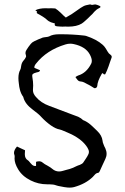

<svg xmlns="http://www.w3.org/2000/svg" viewBox="-20 -856 571 876"><path d="M76.2 -178.7 94.2 -170.4 93.8 -162.1 93.3 -154.3V-151.9Q93.3 -132.8 107.4 -124.5Q110.8 -122.6 115.2 -116.7L118.7 -112.3L122.6 -108.4L126 -104.5L130.9 -101.1Q134.8 -98.6 140.1 -98.6Q142.1 -98.6 144.5 -99.1V-117.7Q151.9 -120.1 158.2 -120.1Q167.5 -120.1 173.8 -114.7Q178.7 -110.8 184.6 -106.9L196.8 -100.1Q212.4 -91.3 218.8 -85.4Q232.4 -73.7 249.5 -73.7Q258.3 -73.7 267.6 -76.7L283.2 -81.1L297.9 -85Q314.9 -90.3 326.2 -96.7Q329.6 -98.6 335 -100.6L344.7 -104Q356 -108.4 360.4 -115.2L372.1 -132.8Q379.4 -143.6 382.8 -151.4Q385.7 -156.7 385.7 -162.6Q385.7 -171.4 379.4 -181.6Q358.4 -216.8 307.1 -242.7Q299.3 -246.6 287.6 -251.5L268.1 -259.8L260.7 -262.7Q255.9 -264.6 252.9 -265.1Q234.9 -268.1 212.4 -283.7Q189 -300.3 168.9 -321.8Q156.7 -335.9 130.9 -354.5Q95.2 -380.4 86.9 -410.6L86.4 -413.1L85.4 -415Q76.2 -427.2 71.3 -444.8L67.9 -460L65.9 -475.6Q64 -488.3 64 -499.5Q64 -522.5 72.3 -537.6Q75.2 -542.5 76.2 -552.7L77.6 -560.5L80.1 -568.4Q82 -573.2 88.4 -581.1L93.3 -586.9L97.2 -593.8Q99.1 -596.7 99.1 -600.1Q99.1 -603 97.7 -606.4Q96.2 -610.4 96.2 -614.3Q96.2 -621.1 100.6 -627.9L109.9 -642.1Q115.2 -649.9 120.1 -655.3Q125.5 -662.6 135.7 -667.5Q153.3 -676.3 175.3 -684.6Q177.7 -685.5 183.1 -686L190.9 -687L197.8 -688Q201.7 -688.5 204.1 -689.9Q220.7 -699.7 250.5 -699.7H258.8Q311 -699.7 363.8 -693.8L372.1 -692.4Q420.9 -676.3 448.2 -651.9Q451.2 -649.4 455.1 -645L460.9 -637.2L465.8 -629.4L470.7 -621.1Q476.1 -611.3 483.9 -606.4Q489.7 -602.5 489.7 -596.7Q489.7 -593.3 487.8 -589.4L481.4 -571.3L475.1 -552.7Q467.3 -530.8 460 -517.1Q458 -516.6 456.5 -516.6Q454.1 -516.6 452.6 -518.1L450.7 -520.5Q449.7 -522 448.2 -522.5L446.8 -521.5L444.8 -520Q424.8 -485.8 423.8 -464.4L423.3 -461.9L422.4 -460Q420.9 -455.6 416 -454.1Q414.1 -453.6 412.6 -453.6Q409.7 -453.6 407.2 -455.6Q401.4 -460 393.1 -464.4L386.2 -468.3L378.4 -472.2L363.8 -480Q355.5 -483.9 347.2 -484.4Q338.9 -484.9 333.5 -491.7L328.6 -498L324.2 -504.4L330.1 -508.3Q334 -510.7 336.9 -511.7Q374.5 -522.9 396 -565.4Q398.9 -571.3 398.9 -578.1Q398.9 -590.3 390.1 -606.9Q371.1 -643.1 316.9 -654.8Q308.6 -656.7 300.3 -656.7Q289.6 -656.7 278.8 -653.3Q192.9 -627.4 144.5 -565.9L141.1 -561.5L138.7 -557.1Q136.7 -553.2 136.7 -549.3Q136.7 -547.9 137.2 -546.4L162.6 -535.6Q162.1 -530.3 157.2 -528.3L152.8 -526.9L147.9 -525.9Q133.3 -522 129.4 -518.1Q127 -515.1 127 -509.8Q127 -506.3 127.9 -502Q131.3 -483.9 131.3 -465.8Q131.3 -456.5 130.4 -447.8V-443.8Q130.4 -428.7 143.6 -414.1Q166.5 -386.7 204.6 -373Q248 -356.9 310.5 -333L336.9 -323.2Q351.1 -316.4 358.9 -308.1Q377 -301.3 394.5 -286.1L408.7 -272.9L423.3 -258.8Q444.8 -238.3 447.8 -214.4Q448.2 -206.5 452.6 -196.8L456.1 -188L460.4 -179.7Q466.3 -166.5 466.3 -154.3Q466.3 -142.6 460.9 -131.3L448.2 -104L435.5 -76.2Q434.6 -73.2 432.6 -70.8Q430.2 -67.9 427.7 -67.4Q419.4 -66.4 413.6 -60.1L403.8 -49.3Q371.1 -17.1 317.9 -2.4Q309.1 0 297.9 0Q293 0 287.6 -0.5L272.9 -2.4L257.3 -5.4Q244.6 -7.3 236.3 -10.3Q224.1 -15.1 204.6 -15.1H194.8Q155.3 -15.1 120.1 -32.7Q81.5 -51.8 62.5 -84Q46.4 -110.8 46.4 -132.8Q46.4 -136.7 46.9 -140.6Q46.9 -143.1 46.4 -147L44.4 -153.8Q43.9 -155.8 43.9 -158.2Q43.9 -171.9 57.6 -187.5ZM426.8 -832.5Q438.5 -828.6 438.5 -824.7Q438.5 -821.8 432.1 -818.8Q419.9 -813 410.2 -802.2L402.3 -793Q397.9 -788.1 393.6 -784.7L381.3 -772.5L362.3 -755.4Q357.9 -751.5 353 -748.5Q330.1 -734.4 290.5 -734.4Q284.2 -734.4 277.8 -734.9Q272 -734.4 265.6 -734.4Q259.8 -734.4 253.4 -734.9Q236.8 -735.4 232.4 -738.3Q229.5 -740.2 229.5 -743.7Q229.5 -746.1 230.5 -749L226.6 -750L221.7 -751.5Q215.8 -752.9 212.4 -754.4Q199.2 -760.3 195.3 -764.6Q189 -771.5 175.8 -779.8L163.6 -787.1L151.4 -793.9Q148.9 -795.4 147.9 -796.4Q147 -797.4 147 -798.3Q147 -798.8 147.5 -798.8Q149.4 -800.3 149.4 -801.8Q149.4 -802.7 147.9 -804.2L141.1 -809.1Q159.2 -818.4 188.5 -818.4Q194.8 -818.4 201.7 -817.9Q207.5 -818.4 213.9 -818.4Q223.1 -818.4 232.4 -817.4Q243.7 -810.5 257.3 -797.4L268.1 -786.6Q274.4 -780.3 280.3 -775.9Q298.8 -786.1 307.6 -792L333 -809.6Q348.1 -820.8 359.9 -827.1Q368.7 -832.5 390.6 -835.9L395 -835L399.4 -833.5Q403.8 -834.5 414.1 -835.9L420.4 -834.5Z"/></svg>

Font: Kurland
Style: Regular
Weight: 400
Designer: GGBot
Version: 0.22